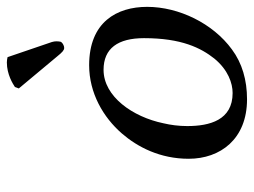

<svg xmlns="http://www.w3.org/2000/svg" viewBox="-108 -604 723 546"><g transform="rotate(-90 253.0 -331.5)"><path d="M146 -346C107 -301 74 -237 74 -156C74 -66 130 10 243 10C298 10 346 -4 385 -33C459 -87 506 -184 506 -274C506 -360 463 -439 340 -439C261 -439 192 -399 146 -346ZM327 -398C388 -398 417 -357 417 -283C417 -176 389 -121 359 -83C327 -44 289 -31 261 -31C184 -31 167 -96 167 -160C167 -184 170 -207 175 -228C193 -315 251 -398 327 -398ZM363 -671C359 -672 353 -673 348 -673C314 -673 287 -656 278 -650L274 -639L365 -530C377 -515 383 -510 389 -510C397 -510 406 -516 407 -521C408 -528 409 -535 406 -545Z"/></g></svg>

Font: Libertinus Sans
Style: Italic
Weight: 400
Italic angle: -12°
Designer: Philipp H. Poll, Khaled Hosny
Foundry: Caleb Maclennan
Version: Version 7.050;RELEASE